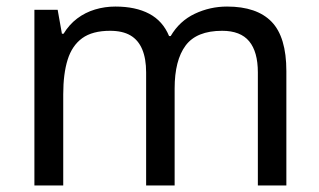

<svg xmlns="http://www.w3.org/2000/svg" viewBox="-20 -566 975 586"><path d="M673 -546Q764 -546 809 -499.5Q854 -453 854 -349V0H767V-345Q767 -408 740.5 -440Q714 -472 658 -472Q580 -472 546.5 -427Q513 -382 513 -296V0H426V-345Q426 -387 414 -415.5Q402 -444 378 -458Q354 -472 316 -472Q262 -472 231 -449.5Q200 -427 186.5 -384Q173 -341 173 -278V0H85V-536H156L169 -463H174Q191 -491 215.5 -509.5Q240 -528 270 -537Q300 -546 332 -546Q394 -546 435.5 -524Q477 -502 496 -456H501Q528 -502 574.5 -524Q621 -546 673 -546Z"/></svg>

Font: hexuguzrati05
Style: Book
Weight: 400
Designer: Jelle Bosma - Monotype Design Team, Universal Thirst
Foundry: Monotype Imaging Inc.
Version: Version 2.106